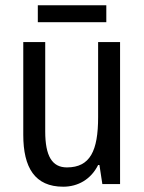

<svg xmlns="http://www.w3.org/2000/svg" viewBox="-20 -696 545 726"><path d="M382 -676H123V-612H382ZM434 -537H351V-253C351 -126 321 -63 233 -63C177 -63 151 -106 151 -199V-537H68V-186C68 -62 112 10 219 10C275 10 324 -18 351 -72H356L367 0H434Z"/></svg>

Font: Noto Sans Lao Condensed
Style: Regular
Weight: 400
Width: 3
Designer: Monotype Design Team
Foundry: Monotype Imaging Inc.
Version: Version 2.004